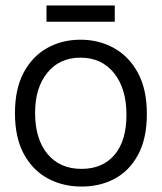

<svg xmlns="http://www.w3.org/2000/svg" viewBox="-20 -673 595 706"><path d="M280 13Q211 13 155.5 -17Q100 -47 67.5 -107Q35 -167 35 -257Q35 -346 67 -406Q99 -466 153.5 -496.5Q208 -527 276 -527Q344 -527 399.5 -496Q455 -465 487.5 -404.5Q520 -344 520 -254Q520 -164 488 -104.5Q456 -45 402 -16Q348 13 280 13ZM280 -52Q357 -52 401 -103.5Q445 -155 445 -251Q445 -347 399.5 -404Q354 -461 276 -461Q199 -461 154 -405.5Q109 -350 109 -258Q109 -162 154.5 -107Q200 -52 280 -52ZM151 -593V-653H402V-593Z"/></svg>

Font: Bricolage Grotesque 96pt Light
Style: Regular
Weight: 300
Designer: Mathieu Triay
Foundry: Atelier Triay
Version: Version 1.001; ttfautohint (v1.8.4.7-5d5b);gftools[0.9.33.de